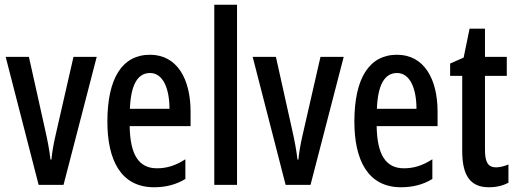

<svg xmlns="http://www.w3.org/2000/svg" viewBox="-20 -780 2180 810"><path d="M143 0H248L388 -540H290L215 -212C205 -169 199 -132 197 -107H193C188 -150 180 -190 171 -230L102 -540H4Z M613 -549C495 -549 433 -449 433 -267C433 -106 489 10 630 10C679 10 723 -1 762 -25V-108C720 -81 683 -70 642 -70C565 -70 529 -128 527 -248H784V-309C784 -447 727 -549 613 -549ZM613 -472C668 -472 695 -406 695 -321H528C532 -425 562 -472 613 -472Z M980 0V-760H884V0Z M1185 0H1290L1430 -540H1332L1257 -212C1247 -169 1241 -132 1239 -107H1235C1230 -150 1222 -190 1213 -230L1144 -540H1046Z M1655 -549C1537 -549 1475 -449 1475 -267C1475 -106 1531 10 1672 10C1721 10 1765 -1 1804 -25V-108C1762 -81 1725 -70 1684 -70C1607 -70 1571 -128 1569 -248H1826V-309C1826 -447 1769 -549 1655 -549ZM1655 -472C1710 -472 1737 -406 1737 -321H1570C1574 -425 1604 -472 1655 -472Z M2073 -74C2036 -74 2026 -100 2026 -150V-460H2118V-540H2026V-659H1961L1936 -537L1879 -512V-460H1930V-142C1930 -40 1964 10 2042 10C2075 10 2102 3 2125 -9V-86C2107 -79 2090 -74 2073 -74Z"/></svg>

Font: Noto Sans Myanmar UI ExtraCondensed Medium
Style: Regular
Weight: 500
Width: 2
Designer: Monotype Design Team
Foundry: Monotype Imaging Inc.
Version: Version 2.103